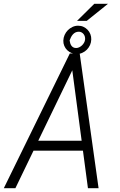

<svg xmlns="http://www.w3.org/2000/svg" viewBox="-25 -993 632 1013"><path d="M412.6 -198.2H151.9L56.2 0H-4.9L343.3 -710.9H395.5L495.1 0H439ZM176.8 -250.5H405.8L356.4 -622.1ZM472.7 -973.1H544.9L432.6 -882.8H381.3ZM309.1 -778.8Q309.6 -794.4 315.9 -808.6Q322.3 -822.8 332.8 -833.5Q343.3 -844.2 357.4 -850.8Q371.6 -857.4 387.2 -857.4Q402.3 -857.4 415 -851.6Q427.7 -845.7 437.3 -835.7Q446.8 -825.7 451.9 -812.5Q457 -799.3 456.5 -784.7Q456.1 -769 450 -755.4Q443.8 -741.7 433.6 -731.2Q423.3 -720.7 409.4 -714.4Q395.5 -708 380.4 -708Q365.7 -708 352.5 -713.4Q339.4 -718.8 329.6 -728.3Q319.8 -737.8 314.2 -751Q308.6 -764.2 309.1 -778.8ZM342.3 -779.8Q343.3 -772 345.5 -764.9Q347.7 -757.8 351.6 -752.2Q355.5 -746.6 361.6 -743.2Q367.7 -739.7 377 -739.7Q385.3 -739.7 393.3 -743.7Q401.4 -747.6 407.7 -753.7Q414.1 -759.8 418.5 -767.6Q422.9 -775.4 423.8 -783.7Q424.8 -791.5 422.9 -799.1Q420.9 -806.6 416.5 -812.5Q412.1 -818.4 405.5 -822Q398.9 -825.7 391.1 -825.7Q380.9 -825.7 373 -821.8Q365.2 -817.9 359.4 -811.3Q353.5 -804.7 349.4 -796.4Q345.2 -788.1 342.3 -779.8Z"/></svg>

Font: Roboto Mono Light
Style: Italic
Weight: 300
Designer: Google
Version: Version 2.000985; 2015; ttfautohint (v1.3)